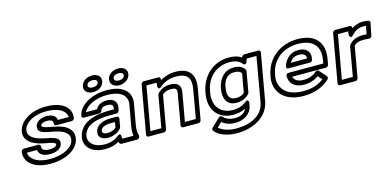

<svg xmlns="http://www.w3.org/2000/svg" viewBox="-85 -1275 4139 2030"><g transform="rotate(-15 1985.0 -260.5)"><path d="M339 -65C392 -65 464 -81 476 -146C486 -201 434 -214 407 -223C390 -228 367 -233 342 -238C256 -254 188 -281 166 -327C160 -339 158 -355 161 -374C168 -414 198 -446 235 -469C277 -495 339 -513 414 -513C529 -513 600 -478 623 -423C627 -413 629 -402 630 -393H511C506 -443 459 -463 404 -463C351 -463 287 -441 276 -380C267 -328 317 -312 343 -305C387 -293 450 -284 488 -273C538 -259 572 -235 588 -204C595 -190 597 -174 593 -152C586 -110 555 -80 515 -58C469 -32 404 -15 326 -15C206 -15 133 -57 110 -116C106 -125 105 -135 104 -143H215C222 -86 278 -65 339 -65ZM347 -115C285 -115 262 -136 266 -169C267 -181 259 -193 245 -193H84C73 -193 58 -183 55 -168C50 -142 53 -116 62 -92C93 -11 187 35 317 35C402 35 477 17 534 -15C582 -42 632 -87 643 -152C648 -182 646 -210 634 -233C611 -278 566 -305 510 -321C466 -334 403 -342 364 -353C332 -362 324 -371 326 -380C329 -396 348 -413 395 -413C449 -413 464 -394 459 -368C457 -357 465 -343 480 -343H649C660 -343 676 -353 679 -368C684 -397 681 -425 671 -449C638 -526 546 -563 423 -563C340 -563 267 -543 213 -509C168 -481 122 -436 111 -374C106 -347 109 -322 119 -300C152 -232 238 -204 325 -188C351 -183 370 -181 385 -176C421 -165 428 -159 426 -146C423 -131 402 -115 347 -115Z M1243 -128C1236 -89 1235 -55 1240 -25H1119C1117 -33 1116 -41 1116 -51C1116 -51 1118 -98 1077 -65C1043 -37 994 -15 926 -15C835 -15 782 -52 763 -98C757 -114 755 -130 758 -148C777 -255 891 -298 1052 -298H1128C1143 -298 1155 -312 1157 -323L1163 -353C1175 -418 1136 -459 1063 -459C1013 -459 961 -440 939 -395H819C833 -425 860 -449 891 -467C937 -494 1003 -513 1082 -513C1195 -513 1258 -478 1279 -421C1286 -402 1288 -379 1283 -352ZM1095 25H1267C1278 25 1293 15 1296 0L1297 -8C1298 -12 1297 -16 1296 -20C1286 -48 1285 -81 1293 -128L1333 -352C1339 -386 1337 -418 1327 -445C1298 -524 1213 -563 1091 -563C1004 -563 928 -543 871 -509C824 -481 773 -435 762 -370C760 -359 767 -345 782 -345H951C962 -345 978 -355 981 -370C985 -391 1006 -409 1054 -409C1108 -409 1120 -390 1113 -353L1112 -348H1061C901 -348 735 -304 708 -148C703 -121 706 -95 715 -72C741 -7 813 35 917 35C978 35 1029 20 1070 -4C1073 9 1078 25 1095 25ZM879 -159C869 -101 920 -73 973 -73C1034 -73 1088 -97 1120 -135C1123 -139 1126 -145 1127 -149L1143 -240C1146 -255 1133 -265 1122 -265H1053C980 -265 893 -241 879 -159ZM929 -159C935 -194 972 -215 1044 -215H1088L1078 -157C1060 -139 1026 -123 982 -123C941 -123 926 -142 929 -159ZM958 -630C918 -630 905 -648 908 -667C911 -685 933 -704 972 -704C1010 -704 1023 -685 1020 -667C1017 -648 997 -630 958 -630ZM950 -580C1003 -580 1060 -610 1070 -667C1080 -723 1033 -754 980 -754C927 -754 868 -724 858 -667C848 -609 896 -580 950 -580ZM1244 -629C1205 -629 1191 -648 1194 -667C1197 -685 1218 -704 1257 -704C1295 -704 1309 -685 1306 -667C1303 -648 1282 -629 1244 -629ZM1235 -579C1288 -579 1346 -611 1356 -667C1366 -723 1319 -754 1266 -754C1213 -754 1154 -724 1144 -667C1134 -610 1181 -579 1235 -579Z M1752 -448C1692 -448 1644 -423 1613 -388C1609 -384 1607 -378 1606 -373L1545 -25H1425L1510 -503H1621L1617 -465C1617 -465 1618 -414 1658 -450C1698 -486 1756 -513 1833 -513C1965 -513 1997 -450 1977 -336L1923 -25H1803L1858 -337C1871 -411 1832 -448 1752 -448ZM1743 -398C1806 -398 1816 -383 1808 -337L1749 0C1747 11 1755 25 1770 25H1939C1950 25 1965 15 1968 0L2027 -336C2051 -470 2001 -563 1842 -563C1776 -563 1720 -545 1673 -517L1674 -530C1675 -543 1666 -553 1653 -553H1494C1483 -553 1467 -543 1464 -528L1371 0C1369 11 1377 25 1392 25H1561C1572 25 1587 15 1590 0L1654 -364C1673 -382 1701 -398 1743 -398Z M2314 183C2228 183 2160 157 2123 123L2173 74C2205 103 2252 123 2316 123C2413 123 2492 74 2508 -17L2513 -45C2513 -45 2516 -97 2474 -63C2440 -35 2393 -15 2329 -15C2250 -15 2201 -46 2172 -84C2141 -124 2128 -183 2141 -258L2143 -268C2163 -382 2224 -459 2317 -495C2347 -507 2381 -513 2418 -513C2489 -513 2528 -492 2553 -461C2553 -461 2582 -426 2598 -475L2607 -503H2714L2629 -18C2605 120 2469 183 2314 183ZM2564 -526C2532 -549 2487 -563 2427 -563C2244 -563 2122 -434 2093 -268L2091 -258C2076 -173 2091 -100 2130 -49C2166 -2 2227 35 2320 35C2370 35 2414 24 2452 5C2436 46 2396 73 2325 73C2262 73 2223 51 2197 21C2188 11 2171 13 2161 23L2071 109C2061 118 2059 133 2066 142C2110 197 2196 233 2305 233C2352 233 2396 228 2438 217C2555 187 2656 110 2679 -18L2769 -528C2771 -539 2763 -553 2748 -553H2595C2580 -553 2569 -541 2564 -526ZM2384 -79C2445 -79 2493 -101 2525 -139C2529 -143 2531 -149 2532 -153L2571 -375C2572 -380 2571 -386 2569 -390C2549 -426 2511 -448 2450 -448C2334 -448 2277 -355 2262 -268L2261 -258C2245 -165 2276 -79 2384 -79ZM2520 -366 2484 -161C2466 -143 2439 -129 2393 -129C2374 -129 2358 -132 2347 -138C2313 -156 2300 -198 2311 -258L2312 -268C2325 -344 2363 -398 2441 -398C2486 -398 2507 -385 2520 -366Z M3169 -513C3303 -513 3367 -456 3383 -376C3389 -347 3388 -315 3382 -278L3376 -243H2996C2986 -243 2968 -237 2967 -215C2964 -132 3025 -79 3122 -79C3187 -79 3242 -98 3284 -129L3323 -84C3271 -43 3198 -15 3099 -15C2954 -15 2877 -76 2854 -157C2846 -185 2844 -214 2850 -246L2854 -265C2881 -418 3005 -513 3169 -513ZM3021 -193H3392C3403 -193 3418 -203 3421 -218L3432 -278C3439 -320 3440 -359 3433 -394C3413 -496 3328 -563 3178 -563C2985 -563 2835 -443 2804 -265L2800 -246C2793 -207 2795 -170 2805 -136C2834 -34 2931 35 3090 35C3213 35 3310 -6 3375 -69C3385 -78 3387 -94 3379 -103L3310 -181C3301 -191 3285 -190 3274 -180C3241 -150 3196 -129 3131 -129C3070 -129 3032 -154 3021 -193ZM3274 -326C3287 -402 3239 -449 3156 -449C3063 -449 3008 -385 2987 -318C2984 -308 2984 -289 3007 -289H3242C3257 -289 3270 -303 3272 -314ZM3225 -339H3047C3066 -374 3095 -399 3148 -399C3206 -399 3226 -376 3225 -339Z M3888 -513C3895 -513 3907 -512 3915 -511L3898 -423C3884 -424 3874 -425 3862 -425C3792 -425 3738 -405 3703 -359C3700 -355 3698 -349 3697 -346L3641 -25H3521L3606 -503H3718L3713 -464C3713 -464 3722 -413 3756 -451C3787 -486 3827 -513 3888 -513ZM3750 -553H3590C3579 -553 3563 -543 3560 -528L3467 0C3465 11 3473 25 3488 25H3657C3668 25 3683 15 3686 0L3746 -339C3766 -361 3795 -375 3853 -375C3869 -375 3895 -372 3912 -371C3928 -370 3940 -383 3943 -396L3970 -532C3972 -542 3966 -553 3954 -556C3940 -559 3916 -563 3897 -563C3847 -563 3805 -548 3770 -524C3772 -539 3767 -553 3750 -553Z"/></g></svg>

Font: Asimov
Style: XWidOuIt
Weight: 500
Designer: Google
Version: Version 2.000980; 2014